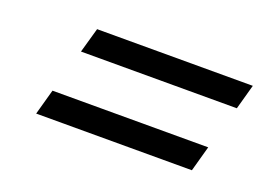

<svg xmlns="http://www.w3.org/2000/svg" viewBox="-53 -584 720 512"><g transform="rotate(20 307.0 -327.5)"><path d="M130.9 -390.1 150.9 -460.9H592.8L573.2 -390.1ZM75.2 -193.8 95.2 -266.1H537.1L517.1 -193.8Z"/></g></svg>

Font: IntelOne Mono
Style: Italic
Weight: 400
Italic angle: -16°
Designer: Fred Shallcrass
Foundry: Frere-Jones Type LLC
Version: Version 1.200;hotconv 1.1.0;makeotfexe 2.6.0;FJTRelease1.2